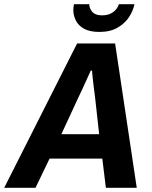

<svg xmlns="http://www.w3.org/2000/svg" viewBox="-60 -894 723 914"><path d="M-40 0 307 -687H488L591 0H444L427 -139H176L109 0ZM232 -255H412L392 -436Q390 -450 388 -466Q386 -482 384 -499Q382 -516 380.5 -531Q379 -546 378 -558H372Q364 -540 353.5 -517Q343 -494 333 -472Q323 -450 315 -434ZM413 -742Q368 -742 340.5 -757Q313 -772 301 -796.5Q289 -821 289 -847Q289 -854 290 -860.5Q291 -867 292 -874H365Q365 -870 365.5 -866.5Q366 -863 367 -859Q370 -850 376.5 -841Q383 -832 395 -826.5Q407 -821 426 -821Q450 -821 467 -829.5Q484 -838 493.5 -850.5Q503 -863 506 -874H580Q574 -843 554.5 -813Q535 -783 500 -762.5Q465 -742 413 -742Z"/></svg>

Font: Archivo SemiCondensed
Style: Bold Italic
Weight: 700
Width: 4
Italic angle: -10°
Designer: Hector Gatti
Foundry: Omnibus-Type
Version: Version 2.001